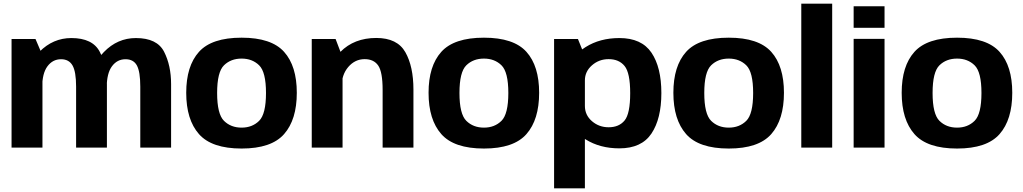

<svg xmlns="http://www.w3.org/2000/svg" viewBox="-20 -805 5578 1047"><path d="M43 0H211.5V-503.5L173.5 -592.5H43ZM395 0H563V-346Q563 -447.5 524 -522.5Q485 -597.5 369 -597.5Q269 -597.5 195 -522.5Q121 -447.5 121 -363L210 -327.5Q210 -405 238.8 -443.5Q267.5 -482 313 -482Q356 -482 375.5 -448Q395 -414 395 -332.5ZM745 0H913V-346Q913 -448 874.8 -522.8Q836.5 -597.5 721 -597.5Q620.5 -597.5 546.5 -521.2Q472.5 -445 472.5 -363L562 -327.5Q562 -405 590.5 -443.5Q619 -482 664.5 -482Q708 -482 726.5 -448Q745 -414 745 -332.5Z M1297.5 5Q1460 5 1529.2 -73.8Q1598.5 -152.5 1598.5 -299Q1598.5 -445 1529.2 -522.2Q1460 -599.5 1297.5 -599.5Q1134.5 -599.5 1065 -522.2Q995.5 -445 995.5 -299Q995.5 -152.5 1065 -73.8Q1134.5 5 1297.5 5ZM1297.5 -109Q1239 -109 1201.5 -146Q1164 -183 1164 -298Q1164 -412.5 1201.5 -449Q1239 -485.5 1297.5 -485.5Q1355.5 -485.5 1393 -449Q1430.5 -412.5 1430.5 -298Q1430.5 -183 1393 -146Q1355.5 -109 1297.5 -109Z M1680 0H1848V-492.5L1810 -592.5H1680ZM2066.5 0H2234.5V-316.5Q2234.5 -442.5 2190.5 -520.2Q2146.5 -598 2032 -598Q1911 -598 1836 -521.8Q1761 -445.5 1761 -367L1842.5 -329Q1842.5 -397 1879.2 -439.8Q1916 -482.5 1968.5 -482.5Q2018.5 -482.5 2042.5 -447.5Q2066.5 -412.5 2066.5 -314Z M2619 5Q2781.5 5 2850.8 -73.8Q2920 -152.5 2920 -299Q2920 -445 2850.8 -522.2Q2781.5 -599.5 2619 -599.5Q2456 -599.5 2386.5 -522.2Q2317 -445 2317 -299Q2317 -152.5 2386.5 -73.8Q2456 5 2619 5ZM2619 -109Q2560.5 -109 2523 -146Q2485.5 -183 2485.5 -298Q2485.5 -412.5 2523 -449Q2560.5 -485.5 2619 -485.5Q2677 -485.5 2714.5 -449Q2752 -412.5 2752 -298Q2752 -183 2714.5 -146Q2677 -109 2619 -109Z M3001.5 222H3169.5V-498.5L3131.5 -592.5H3001.5ZM3357.5 4Q3478.5 4 3532.5 -76.8Q3586.5 -157.5 3586.5 -297.5Q3586.5 -438 3532.5 -517.8Q3478.5 -597.5 3357.5 -597.5Q3251.5 -597.5 3173.2 -548.2Q3095 -499 3095 -439L3169.5 -366.5Q3169.5 -415 3208 -448.8Q3246.5 -482.5 3299 -482.5Q3355.5 -482.5 3386 -445Q3416.5 -407.5 3416.5 -297Q3416.5 -185 3386 -148Q3355.5 -111 3299 -111Q3246.5 -111 3208 -144.2Q3169.5 -177.5 3169.5 -227.5L3095 -154Q3095 -94 3173.2 -45Q3251.5 4 3357.5 4Z M3954 5Q4116.5 5 4185.8 -73.8Q4255 -152.5 4255 -299Q4255 -445 4185.8 -522.2Q4116.5 -599.5 3954 -599.5Q3791 -599.5 3721.5 -522.2Q3652 -445 3652 -299Q3652 -152.5 3721.5 -73.8Q3791 5 3954 5ZM3954 -109Q3895.5 -109 3858 -146Q3820.5 -183 3820.5 -298Q3820.5 -412.5 3858 -449Q3895.5 -485.5 3954 -485.5Q4012 -485.5 4049.5 -449Q4087 -412.5 4087 -298Q4087 -183 4049.5 -146Q4012 -109 3954 -109Z M4349.5 0H4518V-785H4349.5Z M4635 0H4803.5V-593H4635ZM4635 -771V-653.5H4803.5V-771Z M5199 5Q5361.5 5 5430.8 -73.8Q5500 -152.5 5500 -299Q5500 -445 5430.8 -522.2Q5361.5 -599.5 5199 -599.5Q5036 -599.5 4966.5 -522.2Q4897 -445 4897 -299Q4897 -152.5 4966.5 -73.8Q5036 5 5199 5ZM5199 -109Q5140.5 -109 5103 -146Q5065.5 -183 5065.5 -298Q5065.5 -412.5 5103 -449Q5140.5 -485.5 5199 -485.5Q5257 -485.5 5294.5 -449Q5332 -412.5 5332 -298Q5332 -183 5294.5 -146Q5257 -109 5199 -109Z"/></svg>

Font: Anybody UltraCondensed Thin
Style: Bold
Weight: 700
Version: Version 1.111